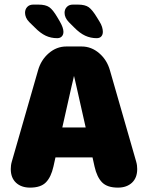

<svg xmlns="http://www.w3.org/2000/svg" viewBox="-20 -826 659 855"><path d="M114 9.5Q75 9.5 51.5 -12.2Q28 -34 28 -73Q28 -81 29 -89.2Q30 -97.5 32.5 -106L149.5 -513Q162.5 -559 197.2 -589Q232 -619 275.5 -619H343.5Q387 -619 421.8 -589Q456.5 -559 469.5 -513L586.5 -106Q589 -97.5 590 -89.2Q591 -81 591 -73Q591 -34 567.5 -12.2Q544 9.5 505 9.5Q457.5 9.5 434.5 -14Q411.5 -37.5 401 -84.5L392 -125H227L218 -84.5Q207.5 -37.5 184.5 -14Q161.5 9.5 114 9.5ZM257.5 -258.5H361.5L320 -443Q317 -456 314.5 -467.2Q312 -478.5 309.5 -488Q307.5 -478.5 304.8 -467.2Q302 -456 299 -443ZM234.5 -656Q207 -656 183.5 -667Q160 -678 134.5 -704L111 -727Q100.5 -737.5 96 -748.2Q91.5 -759 91.5 -769Q91.5 -784.5 101.2 -795Q111 -805.5 128 -805.5H151Q183 -805.5 199.5 -794Q216 -782.5 236 -748L246 -731Q262.5 -702.5 262.5 -684.5Q262.5 -671.5 255.2 -663.8Q248 -656 234.5 -656ZM410.5 -656Q383.5 -656 359.5 -667Q335.5 -678 310 -704L287 -727Q267.5 -747 267.5 -769Q267.5 -784.5 277.5 -795Q287.5 -805.5 304.5 -805.5H327Q359 -805.5 375.2 -793.8Q391.5 -782 412 -748L422.5 -731Q431 -717.5 434.5 -705.8Q438 -694 438 -684.5Q438 -671.5 431 -663.8Q424 -656 410.5 -656Z"/></svg>

Font: Sono ExtraLight Monospace ExtraBold
Style: Regular
Weight: 800
Version: Version 2.112